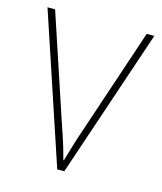

<svg xmlns="http://www.w3.org/2000/svg" viewBox="-86 -593 556 658"><g transform="rotate(15 191.5 -264.0)"><path d="M178 0 2 -528H29L157 -143Q168 -112 175.5 -87.5Q183 -63 190 -36H192Q200 -62 207 -87Q214 -112 225 -143L354 -528H381L203 0Z"/></g></svg>

Font: Noto Sans Bengali SemiCondensed Thin
Style: Regular
Weight: 100
Width: 4
Designer: Joana Ranito - Universal Thirst; Jelle Bosma - Monotype Design Team
Foundry: Universal Thirst ehf.
Version: Version 3.000; ttfautohint (v1.8.4.7-5d5b)